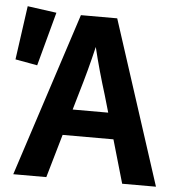

<svg xmlns="http://www.w3.org/2000/svg" viewBox="-50 -718 701 764"><g transform="rotate(5 300.5 -335.5)"><path d="M163 0 213 -173H416L466 0H601L389 -654H244L31 0ZM88 -440 146 -655 30 -671 0 -456ZM244 -277 264 -346C282 -406 299 -469 314 -533C329 -470 347 -407 366 -346L386 -277Z"/></g></svg>

Font: Source Sans Pro SemBd
Style: Regular
Weight: 700
Designer: Paul D. Hunt
Foundry: Adobe Systems Incorporated
Version: Version 2.020;PS 2.0;hotconv 1.0.86;makeotf.lib2.5.63406